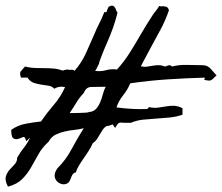

<svg xmlns="http://www.w3.org/2000/svg" viewBox="-20 -746 802 693"><path d="M761.7 -473.6Q758.8 -471.7 756.3 -469.2Q753.9 -466.8 752 -464.8Q743.2 -455.1 735.8 -455.1Q728.5 -455.1 716.8 -458Q717.8 -459 718.8 -461.9Q719.7 -464.8 718.8 -465.8Q651.4 -463.9 584.5 -459.5Q517.6 -455.1 450.2 -445.3Q440.4 -421.9 424.3 -401.9Q408.2 -381.8 400.4 -358.4Q456.1 -350.6 511.7 -352.5L517.6 -359.4Q535.2 -355.5 549.8 -357.4Q564.5 -359.4 578.1 -361.8Q591.8 -364.3 606.4 -364.3Q621.1 -364.3 638.7 -355.5V-332Q616.2 -324.2 591.8 -321.8Q567.4 -319.3 543 -317.9Q518.6 -316.4 495.6 -314Q472.7 -311.5 452.1 -302.7H428.7Q412.1 -304.7 407.7 -301.3Q403.3 -297.9 395.5 -284.2Q394.5 -286.1 391.1 -290.5Q387.7 -294.9 386.7 -296.9Q379.9 -294.9 375.5 -293Q371.1 -291 364.3 -291Q356.4 -286.1 351.1 -278.3Q345.7 -270.5 340.8 -261.7Q335.9 -252.9 330.1 -244.1Q324.2 -235.4 314.5 -228.5Q309.6 -216.8 300.8 -202.6Q292 -188.5 282.2 -174.8Q272.5 -161.1 264.6 -147.9Q256.8 -134.8 253.9 -124Q246.1 -122.1 242.7 -117.2Q239.3 -112.3 236.8 -105.5Q234.4 -98.6 231 -92.3Q227.5 -85.9 220.7 -83Q211.9 -79.1 201.7 -82Q191.4 -85 184.6 -92.8Q177.7 -100.6 177.2 -111.8Q176.8 -123 185.5 -135.7L186.5 -136.7V-137.7Q217.8 -168.9 238.3 -207.5Q258.8 -246.1 282.2 -283.2Q267.6 -279.3 249.5 -277.3Q231.4 -275.4 213.9 -271.5Q196.3 -267.6 181.2 -260.3Q166 -252.9 157.2 -237.3Q155.3 -234.4 154.3 -233.4Q131.8 -212.9 118.7 -189Q105.5 -165 92.3 -142.1Q79.1 -119.1 60.5 -100.1Q42 -81.1 8.8 -72.3Q-2.9 -94.7 1 -108.4Q4.9 -122.1 13.7 -132.3Q22.5 -142.6 32.2 -152.3Q42 -162.1 42 -176.8Q52.7 -196.3 65.9 -212.4Q79.1 -228.5 87.9 -248H86.9L75.2 -236.3L70.3 -248Q67.4 -253.9 59.6 -250Q51.8 -246.1 43 -244.1Q34.2 -242.2 27.3 -247.6Q20.5 -252.9 20.5 -277.3Q43.9 -293.9 72.3 -299.3Q100.6 -304.7 127.9 -307.6Q149.4 -338.9 174.3 -367.7Q199.2 -396.5 214.8 -431.6Q193.4 -436.5 175.8 -425.8Q168 -434.6 155.8 -436.5Q143.6 -438.5 129.9 -440.4Q116.2 -442.4 102.5 -446.8Q88.9 -451.2 79.1 -465.8H55.7Q49.8 -482.4 55.2 -488.8Q60.5 -495.1 70.3 -505.9L74.2 -504.9Q90.8 -501 107.4 -500.5Q124 -500 141.1 -500Q158.2 -500 174.3 -498.5Q190.4 -497.1 207 -491.2Q210.9 -493.2 219.2 -494.6Q227.5 -496.1 231.4 -493.2Q234.4 -495.1 240.7 -494.1Q247.1 -493.2 249 -490.2Q274.4 -519.5 290 -553.7Q305.7 -587.9 320.3 -622.1Q328.1 -641.6 337.4 -659.7Q346.7 -677.7 354.5 -697.3L356.4 -702.1H364.3L366.2 -708Q368.2 -712.9 369.1 -715.3Q370.1 -717.8 372.1 -721.7Q385.7 -729.5 392.1 -722.2Q398.4 -714.8 401.4 -704.1L404.3 -701.2Q397.5 -672.9 388.2 -646.5Q378.9 -620.1 367.2 -593.8Q365.2 -589.8 360.4 -578.1Q355.5 -566.4 350.1 -553.2Q344.7 -540 340.8 -528.8Q336.9 -517.6 336.9 -514.6Q335 -512.7 331.1 -503.4Q327.1 -494.1 323.2 -490.2Q343.8 -487.3 362.8 -492.7Q381.8 -498 402.3 -495.1Q428.7 -524.4 449.2 -557.1Q469.7 -589.8 489.3 -624Q499 -640.6 509.3 -657.2Q519.5 -673.8 530.3 -690.4Q535.2 -698.2 541 -705.1Q546.9 -711.9 551.8 -719.7L554.7 -724.6Q561.5 -721.7 565.4 -723.6Q575.2 -723.6 581.1 -721.2Q586.9 -718.8 589.8 -709Q577.1 -671.9 558.6 -637.7Q540 -603.5 521.5 -569.3Q512.7 -552.7 504.9 -538.1Q497.1 -523.4 488.3 -506.8Q500 -503.9 510.3 -505.4Q520.5 -506.8 531.2 -508.8Q542 -510.7 552.7 -510.7Q563.5 -510.7 576.2 -505.9Q583 -508.8 589.4 -510.3Q595.7 -511.7 600.6 -505.9Q627.9 -512.7 655.8 -511.7Q683.6 -510.7 710 -510.7H710.9Q728.5 -510.7 739.7 -498.5Q751 -486.3 761.7 -473.6ZM345.7 -432.6Q327.1 -432.6 309.1 -432.1Q291 -431.6 283.2 -412.1Q283.2 -411.1 281.2 -409.2Q265.6 -392.6 254.9 -374.5Q244.1 -356.4 231.4 -337.9Q234.4 -337.9 245.1 -337.9Q255.9 -337.9 267.6 -338.4Q279.3 -338.9 289.1 -339.4Q298.8 -339.8 301.8 -341.8Q317.4 -342.8 326.7 -353Q335.9 -363.3 341.8 -377.4Q347.7 -391.6 351.6 -406.7Q355.5 -421.9 361.3 -432.6Z"/></svg>

Font: Homemade Apple
Style: Regular
Weight: 400
Version: Version 1.001